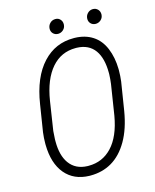

<svg xmlns="http://www.w3.org/2000/svg" viewBox="-125 -929 827 1023"><g transform="rotate(-15 288.5 -417.0)"><path d="M477.1 -433.6Q480.5 -459 481.4 -486.3Q481.4 -489.7 481.4 -493.7Q481.4 -574.2 449.7 -618.7Q416.5 -665 350.1 -667Q346.7 -667 343.8 -667Q264.2 -667 211.9 -607.4Q157.7 -545.4 139.6 -429.7L115.2 -271L112.3 -225.6Q112.3 -218.8 112.3 -212.4Q112.3 -136.7 143.6 -92.8Q177.7 -44.9 243.7 -43Q247.1 -43 250 -43Q326.2 -43 377.9 -97.7Q431.6 -154.3 450.7 -265.6ZM240.2 9.8Q154.8 7.8 106.4 -50Q58.1 -107.9 56.6 -210.4Q56.6 -213.9 56.6 -217.3Q56.6 -248 60.5 -278.3L84 -426.3Q106.4 -571.3 177.7 -647.5Q246.6 -721.2 347.7 -720.7Q351.1 -720.7 354 -720.7Q411.1 -719.2 452.1 -692.6Q493.2 -666 514.4 -615Q535.6 -564 536.6 -499.5Q536.6 -496.1 536.6 -492.7Q536.6 -461.9 532.7 -431.6L507.8 -275.9Q492.2 -181.2 454.6 -116.2Q417 -51.3 362.8 -20Q311 9.8 246.1 9.8Q243.2 9.8 240.2 9.8ZM444.8 -803.2Q445.8 -819.8 457.5 -831.5Q469.2 -843.3 486.3 -843.8Q503.4 -843.8 514.2 -832Q523.9 -821.3 523.9 -806.2Q523.9 -804.7 523.9 -803.2Q522.9 -786.6 511 -775.4Q499 -764.2 482.4 -763.7Q465.3 -763.7 454.6 -774.9Q443.8 -786.1 444.8 -803.2ZM237.3 -803.7Q238.3 -820.3 250 -832Q261.7 -843.8 278.8 -844.2Q279.3 -844.2 280.3 -844.2Q295.9 -844.7 306.6 -833Q316.4 -822.3 316.4 -807.6Q316.4 -805.7 316.4 -803.7Q315.4 -787.1 303.5 -775.9Q291.5 -764.6 274.9 -764.2Q257.8 -764.2 247.1 -775.4Q236.3 -786.6 237.3 -803.7Z"/></g></svg>

Font: MAUL Condensed Light Italic
Style: Light Italic
Weight: 300
Italic angle: -12°
Designer: MAUL
Version: Version 1.0; 2020; ttfautohint (v1.8.3)